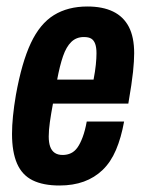

<svg xmlns="http://www.w3.org/2000/svg" viewBox="-20 -559 447 591"><path d="M163 12Q113 12 80.5 -4Q48 -20 32.5 -55.5Q17 -91 17 -147Q17 -172 20 -202Q23 -232 29 -267Q47 -367 75 -426.5Q103 -486 146 -512.5Q189 -539 249 -539Q296 -539 328 -523.5Q360 -508 376.5 -476.5Q393 -445 393 -395Q393 -372 389.5 -338Q386 -304 375 -240H143Q137 -208 133.5 -183Q130 -158 130 -139Q130 -120 134.5 -107.5Q139 -95 148.5 -88.5Q158 -82 173 -82Q187 -82 198.5 -87.5Q210 -93 218.5 -105Q227 -117 234.5 -137Q242 -157 247 -185H362Q353 -135 337 -97.5Q321 -60 296 -36Q271 -12 238 0Q205 12 163 12ZM156 -314H268Q273 -340 275 -360Q277 -380 277 -395Q277 -413 273 -424Q269 -435 261 -440Q253 -445 238 -445Q215 -445 199.5 -430Q184 -415 174 -386Q164 -357 156 -314Z"/></svg>

Font: Archivo ExtraCondensed
Style: Bold Italic
Weight: 700
Width: 2
Italic angle: -10°
Designer: Hector Gatti
Foundry: Omnibus-Type
Version: Version 2.001